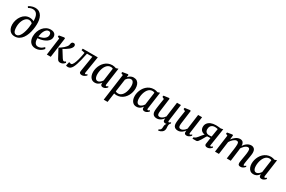

<svg xmlns="http://www.w3.org/2000/svg" viewBox="183 -2583 6824 4589"><g transform="rotate(30 3595.0 -288.5)"><path d="M227 10.5Q166.5 10.5 124.5 -17.5Q82.5 -45.5 60 -95Q37.5 -144.5 37.5 -209.5Q37.5 -275.5 58 -338.2Q78.5 -401 116 -451.5Q153.5 -502 206 -531.5Q258.5 -561 322.5 -561Q357.5 -561 390.2 -551.8Q423 -542.5 439 -528.5Q440.5 -592.5 430.5 -639Q420.5 -685.5 400.5 -715.5Q380.5 -745.5 351.5 -760Q322.5 -774.5 285.5 -774.5Q257 -774.5 228.8 -766.5Q200.5 -758.5 167 -738.5L143 -774.5Q169.5 -792.5 199 -805Q228.5 -817.5 257.8 -824.2Q287 -831 313.5 -831Q383 -831 429 -803.8Q475 -776.5 501.8 -729.5Q528.5 -682.5 539 -622.5Q549.5 -562.5 547.5 -497.5Q545.5 -430.5 533.2 -359.2Q521 -288 497.2 -222.2Q473.5 -156.5 436.5 -104Q399.5 -51.5 347.5 -20.5Q295.5 10.5 227 10.5ZM245.5 -41.5Q281.5 -41.5 310.2 -68.8Q339 -96 360.5 -140.8Q382 -185.5 397 -240.5Q412 -295.5 420 -352.5Q428 -409.5 429.5 -459Q418 -476.5 402 -487Q386 -497.5 368.2 -502Q350.5 -506.5 333.5 -506.5Q303 -506.5 275.8 -491Q248.5 -475.5 226 -447.8Q203.5 -420 187.2 -383.2Q171 -346.5 162.2 -303.8Q153.5 -261 153.5 -215.5Q153.5 -162.5 162 -123.5Q170.5 -84.5 190.8 -63Q211 -41.5 245.5 -41.5Z M1015.5 -97Q1001.5 -76.5 972 -51.2Q942.5 -26 899.8 -7.8Q857 10.5 804 10.5Q750 10.5 712 -8.2Q674 -27 650.5 -58.8Q627 -90.5 616.2 -130Q605.5 -169.5 606 -211Q606.5 -283.5 629 -347.5Q651.5 -411.5 691.5 -460.5Q731.5 -509.5 785 -537.2Q838.5 -565 901.5 -565Q950.5 -565 982.2 -549.2Q1014 -533.5 1029.5 -506Q1045 -478.5 1045.5 -444.5Q1046 -398 1023.8 -362.5Q1001.5 -327 964.8 -301.5Q928 -276 884.8 -259.5Q841.5 -243 799 -235Q756.5 -227 723.5 -226Q722 -193.5 727.2 -163.2Q732.5 -133 745.2 -108.8Q758 -84.5 779.8 -70.2Q801.5 -56 832.5 -56Q864 -56 892.5 -66.2Q921 -76.5 946.2 -94.5Q971.5 -112.5 993 -135.5ZM877 -512Q841.5 -512 814.5 -489.5Q787.5 -467 768.8 -431Q750 -395 739 -353.5Q728 -312 724.5 -274Q751.5 -275 781 -282.8Q810.5 -290.5 838.5 -304.2Q866.5 -318 889.2 -337.5Q912 -357 925.2 -382Q938.5 -407 938 -437Q937 -474.5 921 -493.2Q905 -512 877 -512Z M1114 0 1178 -479 1127.5 -503.5 1134.5 -540 1273 -564 1297 -550.5 1222 0ZM1484.5 10Q1460.5 10 1444.2 2.2Q1428 -5.5 1417 -18.8Q1406 -32 1398 -47.5L1272 -281.5Q1305 -303 1334.8 -323.5Q1364.5 -344 1390.5 -367Q1416.5 -390 1437.5 -417Q1458 -442.5 1464.8 -463.5Q1471.5 -484.5 1473 -502.5Q1476 -523.5 1485 -536.5Q1494 -549.5 1507 -555.2Q1520 -561 1533.5 -561Q1558 -561 1570.8 -546.8Q1583.5 -532.5 1584 -511.5Q1584.5 -492.5 1577.5 -475Q1570.5 -457.5 1558.5 -441.5Q1541 -417.5 1512.8 -394.5Q1484.5 -371.5 1453 -351.8Q1421.5 -332 1392.8 -316.2Q1364 -300.5 1345 -290.5L1355.5 -327L1491 -110Q1504 -89 1518.5 -76.5Q1533 -64 1545.5 -64Q1555 -64 1567.5 -68.8Q1580 -73.5 1594.5 -87.5L1610.5 -57.5Q1602 -44.5 1584.2 -28.8Q1566.5 -13 1541 -1.5Q1515.5 10 1484.5 10Z M2128.5 -90Q2125.5 -69.5 2131.2 -62Q2137 -54.5 2144 -54.5Q2153 -54.5 2164.2 -60Q2175.5 -65.5 2191.5 -79L2204.5 -52.5Q2197.5 -42.5 2179.2 -27.8Q2161 -13 2135.5 -1.5Q2110 10 2080.5 10Q2046 10 2026.2 -7.5Q2006.5 -25 2012.5 -62L2083 -498H1935Q1913.5 -392 1893.2 -310Q1873 -228 1853 -168.5Q1833 -109 1811 -70.5Q1790 -33 1761.8 -12.5Q1733.5 8 1696.5 8Q1681.5 8 1663.8 3.8Q1646 -0.5 1642.5 -4L1667.5 -111.5Q1671 -109.5 1680.8 -106Q1690.5 -102.5 1702.8 -99.2Q1715 -96 1726.5 -96Q1742 -96 1756 -111Q1770 -126 1782.8 -151Q1795.5 -176 1806.8 -207.8Q1818 -239.5 1827.5 -273Q1839.5 -316 1848.8 -358.5Q1858 -401 1864.2 -435Q1870.5 -469 1873.5 -486.5L1780 -505.5L1787.5 -551H2202.5Z M2701.5 -94.5Q2698.5 -72 2705 -63.2Q2711.5 -54.5 2720.5 -54.5Q2729.5 -54.5 2739.8 -60.8Q2750 -67 2765 -80.5L2779 -54Q2774 -46.5 2758.2 -31Q2742.5 -15.5 2718 -2.8Q2693.5 10 2662.5 10Q2633.5 10 2615.5 -5.5Q2597.5 -21 2598 -54L2601.5 -83.5Q2584.5 -60.5 2562 -39Q2539.5 -17.5 2509.8 -3.8Q2480 10 2442 10Q2387 10 2350.8 -17Q2314.5 -44 2296.5 -90.5Q2278.5 -137 2278.5 -195.5Q2278.5 -246 2292.2 -298.2Q2306 -350.5 2332.8 -398Q2359.5 -445.5 2398.8 -483Q2438 -520.5 2489.2 -542.2Q2540.5 -564 2603.5 -564Q2627.5 -564 2655.8 -557.8Q2684 -551.5 2705.5 -543L2767 -563ZM2648.5 -494.5Q2636 -502.5 2621.2 -506.2Q2606.5 -510 2590.5 -510Q2550.5 -510 2519 -491.8Q2487.5 -473.5 2464.2 -441.8Q2441 -410 2425.2 -369.8Q2409.5 -329.5 2401.8 -285.8Q2394 -242 2394 -199.5Q2394 -152.5 2404.5 -120.8Q2415 -89 2433.5 -72.8Q2452 -56.5 2476.5 -56.5Q2497.5 -56.5 2515.8 -64.5Q2534 -72.5 2549.5 -85.5Q2565 -98.5 2577.8 -113.5Q2590.5 -128.5 2600 -143Z M2830.5 254 2931.5 -483 2878 -506 2885 -540 3026.5 -563.5 3047.5 -552.5 3039 -485Q3054.5 -505.5 3077.2 -523.5Q3100 -541.5 3128.5 -552.8Q3157 -564 3190.5 -564Q3246 -564 3283 -538Q3320 -512 3338.5 -465Q3357 -418 3357 -354Q3357 -302 3343.2 -249.8Q3329.5 -197.5 3302.5 -150.8Q3275.5 -104 3237 -67.8Q3198.5 -31.5 3148.8 -10.8Q3099 10 3039.5 10Q3023.5 10 3006.2 7.2Q2989 4.5 2972.5 1L2937.5 254ZM2981.5 -62Q2995.5 -52.5 3013 -48.2Q3030.5 -44 3051.5 -44Q3090 -44 3120.8 -62.5Q3151.5 -81 3174.2 -112.5Q3197 -144 3211.8 -184Q3226.5 -224 3234 -267.5Q3241.5 -311 3241.5 -353Q3241.5 -397 3231.2 -429.5Q3221 -462 3202 -479.5Q3183 -497 3155 -497Q3128 -497 3104 -484.5Q3080 -472 3061.5 -453.2Q3043 -434.5 3031 -415Z M3850 -94.5Q3847 -72 3853.5 -63.2Q3860 -54.5 3869 -54.5Q3878 -54.5 3888.2 -60.8Q3898.5 -67 3913.5 -80.5L3927.5 -54Q3922.5 -46.5 3906.8 -31Q3891 -15.5 3866.5 -2.8Q3842 10 3811 10Q3782 10 3764 -5.5Q3746 -21 3746.5 -54L3750 -83.5Q3733 -60.5 3710.5 -39Q3688 -17.5 3658.2 -3.8Q3628.5 10 3590.5 10Q3535.5 10 3499.2 -17Q3463 -44 3445 -90.5Q3427 -137 3427 -195.5Q3427 -246 3440.8 -298.2Q3454.5 -350.5 3481.2 -398Q3508 -445.5 3547.2 -483Q3586.5 -520.5 3637.8 -542.2Q3689 -564 3752 -564Q3776 -564 3804.2 -557.8Q3832.5 -551.5 3854 -543L3915.5 -563ZM3797 -494.5Q3784.5 -502.5 3769.8 -506.2Q3755 -510 3739 -510Q3699 -510 3667.5 -491.8Q3636 -473.5 3612.8 -441.8Q3589.5 -410 3573.8 -369.8Q3558 -329.5 3550.2 -285.8Q3542.5 -242 3542.5 -199.5Q3542.5 -152.5 3553 -120.8Q3563.5 -89 3582 -72.8Q3600.5 -56.5 3625 -56.5Q3646 -56.5 3664.2 -64.5Q3682.5 -72.5 3698 -85.5Q3713.5 -98.5 3726.2 -113.5Q3739 -128.5 3748.5 -143Z M4328 244 4320 215Q4342 205.5 4355.5 194.5Q4369 183.5 4376.5 167Q4385.5 148.5 4384.8 123.8Q4384 99 4388 73.5Q4391 44.5 4407 24.5Q4423 4.5 4434 -10.5L4499 -48.5Q4481.5 -28 4475.2 -6.2Q4469 15.5 4470 42Q4470 55 4471.8 70.8Q4473.5 86.5 4473.5 101Q4473.5 133.5 4462 160Q4450.5 186.5 4423.5 207Q4404.5 221 4382 230Q4359.5 239 4328 244ZM4146.5 10Q4113 10 4084.5 -2Q4056 -14 4038.5 -41.8Q4021 -69.5 4020.5 -117.5Q4020.5 -134.5 4022 -155.8Q4023.5 -177 4026.5 -200.5Q4029.5 -224 4032.8 -247.5Q4036 -271 4039 -292.5L4067.5 -478L4013 -506.5L4019 -543L4162 -562.5L4183 -551.5L4148.5 -289.5Q4146 -268 4143 -247Q4140 -226 4137.2 -206Q4134.5 -186 4132.8 -168Q4131 -150 4131 -134.5Q4131 -104 4138.2 -86.8Q4145.5 -69.5 4159.5 -62.8Q4173.5 -56 4193 -56Q4218 -56 4243.2 -69.5Q4268.5 -83 4291 -104Q4313.5 -125 4329.5 -148.5L4384.5 -558H4493.5L4430 -91Q4427.5 -72.5 4432 -63.5Q4436.5 -54.5 4445.5 -54.5Q4455 -54.5 4466.5 -61Q4478 -67.5 4495.5 -84L4508 -57Q4503 -49 4486.5 -33Q4470 -17 4444.8 -3.8Q4419.5 9.5 4388 9.5Q4355.5 9.5 4339.8 -7Q4324 -23.5 4325 -50.5Q4324.5 -53 4324.8 -57.8Q4325 -62.5 4325.8 -68.8Q4326.5 -75 4327.2 -81.2Q4328 -87.5 4328.5 -93L4327 -94Q4312.5 -74.5 4294.5 -56Q4276.5 -37.5 4253.8 -22.5Q4231 -7.5 4204.5 1.2Q4178 10 4146.5 10Z M4730 10Q4696.5 10 4668 -2Q4639.5 -14 4622 -41.8Q4604.5 -69.5 4604 -117.5Q4604 -134.5 4605.5 -155.8Q4607 -177 4610 -200.5Q4613 -224 4616.2 -247.5Q4619.5 -271 4622.5 -292.5L4651 -478L4596.5 -506.5L4602.5 -543L4745.5 -562.5L4766.5 -551.5L4732 -289.5Q4729.5 -268 4726.5 -247Q4723.5 -226 4720.8 -206Q4718 -186 4716.2 -168Q4714.5 -150 4714.5 -134.5Q4714.5 -104 4721.8 -86.8Q4729 -69.5 4743 -62.8Q4757 -56 4776.5 -56Q4801.5 -56 4826.8 -69.5Q4852 -83 4874.5 -104Q4897 -125 4913 -148.5L4968 -558H5077L5013.5 -91Q5011 -72.5 5015.5 -63.5Q5020 -54.5 5029 -54.5Q5038.5 -54.5 5050 -61Q5061.5 -67.5 5079 -84L5091.5 -57Q5086.5 -49 5070 -33Q5053.5 -17 5028.2 -3.8Q5003 9.5 4971.5 9.5Q4939 9.5 4923.2 -7Q4907.5 -23.5 4908.5 -50.5Q4908 -53 4908.2 -57.8Q4908.5 -62.5 4909.2 -68.8Q4910 -75 4910.8 -81.2Q4911.5 -87.5 4912 -93L4910.5 -94Q4896 -74.5 4878 -56Q4860 -37.5 4837.2 -22.5Q4814.5 -7.5 4788 1.2Q4761.5 10 4730 10Z M5651.5 -84 5664.5 -57.5Q5659.5 -50 5642.8 -33.8Q5626 -17.5 5599.8 -4Q5573.5 9.5 5540 9.5Q5507.5 9.5 5489.5 -6Q5471.5 -21.5 5473 -47.5L5499.5 -228Q5488 -227 5471.2 -226.2Q5454.5 -225.5 5437.8 -224.5Q5421 -223.5 5409 -222.5Q5397 -208.5 5384.8 -187.8Q5372.5 -167 5358.8 -142Q5345 -117 5329 -90.5Q5307 -53 5284.2 -26.5Q5261.5 0 5238 0H5132.5L5139 -39.5L5159.5 -47Q5181 -54.5 5200.8 -72.5Q5220.5 -90.5 5239 -114.5Q5257.5 -138.5 5276.5 -163Q5295.5 -187.5 5315.2 -207.8Q5335 -228 5357 -238.5L5376 -224.5Q5327 -227 5294.2 -239.8Q5261.5 -252.5 5242.2 -272.5Q5223 -292.5 5214.8 -317.8Q5206.5 -343 5206.5 -371Q5206.5 -428 5237.5 -470.2Q5268.5 -512.5 5325.8 -536Q5383 -559.5 5460.5 -559.5Q5476 -559.5 5499.2 -558Q5522.5 -556.5 5548.2 -554.2Q5574 -552 5596.5 -548.5L5659 -562L5585.5 -78.5Q5583.5 -65.5 5590.2 -60Q5597 -54.5 5602.5 -54.5Q5612 -54.5 5624 -62Q5636 -69.5 5651.5 -84ZM5505.5 -273.5 5542 -499.5Q5535 -501.5 5520.8 -504Q5506.5 -506.5 5490 -508.5Q5473.5 -510.5 5460 -510.5Q5424 -510.5 5393.5 -496.5Q5363 -482.5 5344.5 -452Q5326 -421.5 5326 -371Q5326 -325.5 5354 -296.8Q5382 -268 5436 -268Q5447 -268 5461 -269Q5475 -270 5487.8 -271.2Q5500.5 -272.5 5505.5 -273.5Z M5933.5 -552.5 5921.5 -430.5Q5939.5 -457.5 5963 -481.8Q5986.5 -506 6013.5 -524.5Q6040.5 -543 6069.5 -553.5Q6098.5 -564 6128.5 -564Q6164.5 -564 6188.8 -549.8Q6213 -535.5 6225.2 -505Q6237.5 -474.5 6238.5 -425Q6238.5 -419 6238.2 -412.2Q6238 -405.5 6237.5 -398.2Q6237 -391 6236 -383.5L6220 -403Q6237.5 -438.5 6260.5 -468Q6283.5 -497.5 6311.2 -519Q6339 -540.5 6370 -552.2Q6401 -564 6434.5 -564Q6486.5 -564 6519.5 -531Q6552.5 -498 6552.5 -421Q6552.5 -401.5 6548.5 -371Q6544.5 -340.5 6539 -307.5Q6533.5 -274.5 6528.5 -246Q6524 -220 6519 -191.2Q6514 -162.5 6510.2 -135Q6506.5 -107.5 6505.5 -86Q6505 -69 6508.8 -61.8Q6512.5 -54.5 6520 -54.5Q6530.5 -54.5 6542 -61Q6553.5 -67.5 6570.5 -83.5L6583 -57.5Q6578 -49.5 6561.5 -33.2Q6545 -17 6519.2 -3.5Q6493.5 10 6460 10Q6433 10 6417.8 1.5Q6402.5 -7 6396.5 -22Q6390.5 -37 6390.5 -56.5Q6391.5 -76 6395.5 -103.8Q6399.5 -131.5 6405 -162.5Q6410.5 -193.5 6415 -222.5Q6419.5 -250 6425.2 -283Q6431 -316 6434.8 -349.2Q6438.5 -382.5 6438.5 -410.5Q6438.5 -455.5 6425.5 -471.2Q6412.5 -487 6385.5 -487Q6365 -487 6342 -475.2Q6319 -463.5 6296 -442.2Q6273 -421 6252.8 -392.5Q6232.5 -364 6218 -331L6238 -396Q6237 -373 6234.5 -346.5Q6232 -320 6228.8 -293.8Q6225.5 -267.5 6222 -244L6190.5 0H6080L6110.5 -220.5Q6115 -249 6119.5 -282.2Q6124 -315.5 6127 -348.8Q6130 -382 6130 -409.5Q6129.5 -456.5 6116.8 -472Q6104 -487.5 6073 -487.5Q6054.5 -487.5 6033 -477Q6011.5 -466.5 5989.5 -448Q5967.5 -429.5 5947.5 -405.5Q5927.5 -381.5 5912 -354.5L5863.5 0H5755L5820 -479L5769 -503.5L5776 -540L5912.5 -563.5Z M7078 -94.5Q7075 -72 7081.5 -63.2Q7088 -54.5 7097 -54.5Q7106 -54.5 7116.2 -60.8Q7126.5 -67 7141.5 -80.5L7155.5 -54Q7150.5 -46.5 7134.8 -31Q7119 -15.5 7094.5 -2.8Q7070 10 7039 10Q7010 10 6992 -5.5Q6974 -21 6974.5 -54L6978 -83.5Q6961 -60.5 6938.5 -39Q6916 -17.5 6886.2 -3.8Q6856.5 10 6818.5 10Q6763.5 10 6727.2 -17Q6691 -44 6673 -90.5Q6655 -137 6655 -195.5Q6655 -246 6668.8 -298.2Q6682.5 -350.5 6709.2 -398Q6736 -445.5 6775.2 -483Q6814.5 -520.5 6865.8 -542.2Q6917 -564 6980 -564Q7004 -564 7032.2 -557.8Q7060.5 -551.5 7082 -543L7143.5 -563ZM7025 -494.5Q7012.5 -502.5 6997.8 -506.2Q6983 -510 6967 -510Q6927 -510 6895.5 -491.8Q6864 -473.5 6840.8 -441.8Q6817.5 -410 6801.8 -369.8Q6786 -329.5 6778.2 -285.8Q6770.5 -242 6770.5 -199.5Q6770.5 -152.5 6781 -120.8Q6791.5 -89 6810 -72.8Q6828.5 -56.5 6853 -56.5Q6874 -56.5 6892.2 -64.5Q6910.5 -72.5 6926 -85.5Q6941.5 -98.5 6954.2 -113.5Q6967 -128.5 6976.5 -143Z"/></g></svg>

Font: Merriweather 28pt Medium
Style: Italic
Weight: 500
Italic angle: -7.8°
Version: Version 2.101